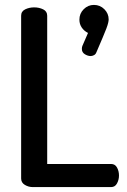

<svg xmlns="http://www.w3.org/2000/svg" viewBox="-20 -761 517 781"><path d="M113 0Q96 0 81 -9Q66 -18 66 -35V-697Q66 -715 82.5 -723Q99 -731 119 -731Q139 -731 155.5 -723Q172 -715 172 -697V-94H432Q448 -94 456 -79.5Q464 -65 464 -47Q464 -30 456 -15Q448 0 432 0ZM349 -533Q337 -533 325 -540.5Q313 -548 313 -562Q313 -569 315 -574L338 -627Q322 -635 312.5 -649Q303 -663 303 -681Q303 -706 320.5 -723.5Q338 -741 362 -741Q387 -741 404.5 -723.5Q422 -706 422 -682Q422 -677 420 -668Q418 -659 412.5 -644.5Q407 -630 397 -606.5Q387 -583 372 -548Q369 -540 362 -536.5Q355 -533 349 -533Z"/></svg>

Font: Dosis SemiBold
Style: Regular
Weight: 600
Designer: EdgarTolentino, PabloImpallari, IginoMarini
Foundry: EdgarTolentino, PabloImpallari, IginoMarini
Version: Version 3.001; ttfautohint (v1.8.2)